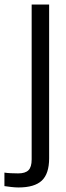

<svg xmlns="http://www.w3.org/2000/svg" viewBox="-86 -620 290 846"><path d="M-4.5 206Q-18.5 206 -36 204Q-53.5 202 -66.5 200V140.5Q-54.5 142.5 -37.8 143.2Q-21 144 -6 144Q25.5 144 39.5 130Q53.5 116 53.5 82.5V-600H130.5V77.5Q130.5 145.5 98.2 175.8Q66 206 -4.5 206Z"/></svg>

Font: Big Shoulders Display Thin Medium
Style: Regular
Weight: 500
Version: Version 2.002